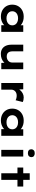

<svg xmlns="http://www.w3.org/2000/svg" viewBox="1870 -2718 859 4639"><g transform="rotate(90 2299.5 -398.5)"><path d="M380.5 9.4Q293 9.4 228.3 -26.1Q163.7 -61.6 128 -123.6Q92.4 -185.6 92.4 -265.3Q92.4 -346.4 129.2 -408.8Q166 -471.2 231 -506.5Q295.9 -541.7 383.5 -541.7Q434.2 -541.7 476.9 -529.9Q519.5 -518 551.5 -498Q583.6 -478.1 604 -454.4Q624.3 -430.6 629.4 -408.1L591 -405.1V-530.7H749.6V0H588.1V-142.4L621.2 -133.1Q617.9 -107 597.5 -81.8Q577.1 -56.6 544.6 -36.2Q512.2 -15.9 470.3 -3.2Q428.4 9.4 380.5 9.4ZM422.3 -125.8Q474.6 -125.8 512.9 -143.5Q551.2 -161.3 572 -192.9Q592.7 -224.5 592.7 -265.3Q592.7 -307.7 572 -339.1Q551.2 -370.5 512.9 -388Q474.6 -405.6 422.3 -405.6Q371.1 -405.6 332.5 -388Q293.9 -370.5 272.6 -339.1Q251.4 -307.7 251.4 -265.3Q251.4 -224.5 272.6 -192.9Q293.9 -161.3 332.5 -143.5Q371.1 -125.8 422.3 -125.8Z M1282.6 10.6Q1214.7 10.6 1164.4 -19.4Q1114.1 -49.3 1086.9 -107.4Q1059.7 -165.4 1059.7 -246.3V-530.7H1220.1V-275Q1220.1 -227.8 1233.1 -195.9Q1246.1 -164 1273.8 -147.7Q1301.6 -131.5 1344.6 -131.5Q1374.6 -131.5 1401 -140.9Q1427.4 -150.3 1447.5 -167.2Q1467.6 -184 1479.3 -209.1Q1490.9 -234.2 1490.9 -263.6V-530.7H1651.3V0H1500.7L1493.8 -108.9L1523.3 -120.9Q1510.8 -88.3 1477.9 -57.8Q1445 -27.3 1395.5 -8.4Q1346 10.6 1282.6 10.6Z M1985.4 0V-530.7H2137.6L2144.5 -339.3L2099.4 -348.4Q2115 -402 2150.1 -446.1Q2185.3 -490.3 2233.2 -516Q2281 -541.7 2333.6 -541.7Q2365.2 -541.7 2395 -535.5Q2424.8 -529.3 2445.2 -518.3L2401.6 -345.4Q2383.7 -357.6 2352.2 -365Q2320.7 -372.5 2290.4 -372.5Q2255.5 -372.5 2228.3 -361.8Q2201 -351.2 2182.7 -332.5Q2164.3 -313.8 2155.3 -291.3Q2146.2 -268.7 2146.2 -243.9V0Z M2892.5 9.4Q2805 9.4 2740.3 -26.1Q2675.7 -61.6 2640 -123.6Q2604.4 -185.6 2604.4 -265.3Q2604.4 -346.4 2641.2 -408.8Q2678 -471.2 2743 -506.5Q2807.9 -541.7 2895.5 -541.7Q2946.2 -541.7 2988.9 -529.9Q3031.5 -518 3063.5 -498Q3095.6 -478.1 3116 -454.4Q3136.3 -430.6 3141.4 -408.1L3103 -405.1V-530.7H3261.6V0H3100.1V-142.4L3133.2 -133.1Q3129.9 -107 3109.5 -81.8Q3089.1 -56.6 3056.6 -36.2Q3024.2 -15.9 2982.3 -3.2Q2940.4 9.4 2892.5 9.4ZM2934.3 -125.8Q2986.6 -125.8 3024.9 -143.5Q3063.2 -161.3 3084 -192.9Q3104.7 -224.5 3104.7 -265.3Q3104.7 -307.7 3084 -339.1Q3063.2 -370.5 3024.9 -388Q2986.6 -405.6 2934.3 -405.6Q2883.1 -405.6 2844.5 -388Q2805.9 -370.5 2784.6 -339.1Q2763.4 -307.7 2763.4 -265.3Q2763.4 -224.5 2784.6 -192.9Q2805.9 -161.3 2844.5 -143.5Q2883.1 -125.8 2934.3 -125.8Z M3601.8 0V-530.7H3762.2V0ZM3681.7 -642.8Q3636.6 -642.8 3611.5 -664.4Q3586.3 -686 3586.3 -725.6Q3586.3 -762.1 3612 -785.3Q3637.6 -808.4 3681.7 -808.4Q3726.7 -808.4 3751.9 -786.8Q3777.1 -765.2 3777.1 -725.6Q3777.1 -689.2 3751.7 -666Q3726.3 -642.8 3681.7 -642.8Z M4165.6 0V-687.3H4326V0ZM4028.5 -390.6V-530.7H4486.5V-390.6Z"/></g></svg>

Font: Lexend Peta
Style: Regular
Weight: 400
Designer: Bonnie Shaver-Troup, Thomas Jockin
Foundry: Lexend
Version: Version 1.007